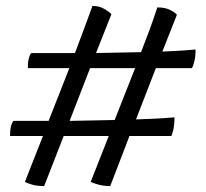

<svg xmlns="http://www.w3.org/2000/svg" viewBox="-20 -614 694 648"><path d="M129 14Q105 14 88 9Q71 4 64 0L125 -155H14Q14 -178 18 -191Q22 -204 26 -206H144L214 -384H74Q74 -407 78 -420Q82 -433 86 -435H233Q250 -479 266 -523Q282 -567 292 -594Q314 -594 331 -584.5Q348 -575 356 -566L304 -435L456 -438Q467 -466 482 -506Q497 -546 511 -589Q537 -589 554 -580.5Q571 -572 577 -564L528 -440Q577 -442 604 -444Q631 -446 640 -447Q640 -423 636 -407Q632 -391 628 -384H506L439 -211Q498 -213 529.5 -215Q561 -217 569 -218Q569 -196 565.5 -179Q562 -162 558 -155H417L352 14Q330 14 312 9Q294 4 286 0L347 -155H195ZM215 -206 367 -209 436 -384H284Z"/></svg>

Font: Texturina Medium 12pt Medium
Style: Regular
Weight: 500
Version: Version 1.002